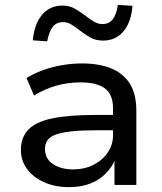

<svg xmlns="http://www.w3.org/2000/svg" viewBox="-20 -761 668 790"><path d="M264 9Q207 9 162 -11Q117 -31 91.5 -65.5Q66 -100 66 -144Q66 -195 96 -227Q126 -259 193 -273.5Q260 -288 372 -288H460V-225H375Q315 -225 274.5 -220.5Q234 -216 210 -207.5Q186 -199 175.5 -184Q165 -169 165 -148Q165 -109 197 -86.5Q229 -64 282 -64Q327 -64 364 -82.5Q401 -101 423 -133Q445 -165 445 -204V-316Q445 -372 412 -397Q379 -422 311 -422Q261 -422 213.5 -409Q166 -396 120 -368L89 -440Q120 -459 157.5 -472.5Q195 -486 236 -493Q277 -500 317 -500Q389 -500 439 -479Q489 -458 515 -415.5Q541 -373 541 -305V0H451V-110H456Q443 -76 416.5 -48.5Q390 -21 352 -6Q314 9 264 9ZM174 -591 115 -595Q121 -662 153 -700Q185 -738 237 -738Q266 -738 288.5 -725Q311 -712 332 -696Q350 -682 366.5 -672Q383 -662 401 -662Q429 -662 444 -681.5Q459 -701 465 -741L525 -737Q520 -670 488 -632Q456 -594 404 -594Q374 -594 352 -606.5Q330 -619 308 -636Q290 -650 274 -660Q258 -670 239 -670Q212 -670 197 -650.5Q182 -631 174 -591Z"/></svg>

Font: Nunito Sans 10pt SemiExpanded Medium
Style: Regular
Weight: 500
Width: 6
Designer: Vernon Adams
Foundry: Vernon Adams
Version: Version 3.101;gftools[0.9.27]